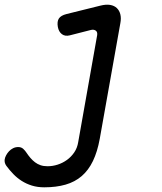

<svg xmlns="http://www.w3.org/2000/svg" viewBox="-72 -560 692 820"><path d="M343 -410Q345 -424 336.5 -429.5Q328 -435 316 -432L226 -409Q206 -404 192.5 -414Q179 -424 175 -445Q171 -468 179.5 -481Q188 -494 212 -500L357 -536Q381 -542 398.5 -539Q416 -536 427 -525.5Q438 -515 442 -498.5Q446 -482 442 -461L354 33Q344 88 325 127.5Q306 167 277 192Q248 217 208 228.5Q168 240 117 240Q88 240 64 232.5Q40 225 20.5 212.5Q1 200 -15 183.5Q-31 167 -45 148Q-50 141 -51.5 134Q-53 127 -52 121Q-51 113 -46 103.5Q-41 94 -33.5 86Q-26 78 -16 73Q-6 68 6 68Q19 68 27.5 76Q36 84 41 92Q49 104 58 114.5Q67 125 77.5 133Q88 141 101 145.5Q114 150 131 150Q153 150 174.5 143Q196 136 214 123Q232 110 245 91Q258 72 262 47Z"/></svg>

Font: Maple Mono
Style: Italic
Weight: 400
Italic angle: -10°
Monospace: yes
Designer: subframe7536
Version: Version 7.300